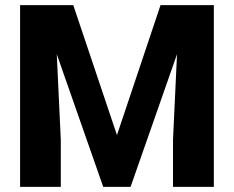

<svg xmlns="http://www.w3.org/2000/svg" viewBox="-20 -731 916 751"><path d="M58.6 -710.9H266.6L437.5 -202.6L607.9 -710.9H816.4V0H656.7V-184.1L672.4 -519L490.7 0H383.8L202.1 -519L217.8 -184.1V0H58.6Z"/></svg>

Font: Vazirmatn UI ExtraBold
Style: Regular
Weight: 800
Designer: Saber Rastikerdar
Foundry: Saber Rastikerdar
Version: Version 33.003